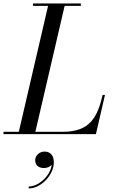

<svg xmlns="http://www.w3.org/2000/svg" viewBox="-65 -770 652 1102"><path d="M485.5 0 537.5 -225H524C494.5 -98 452 -13.5 295 -13.5H138L306 -736.5H399V-750H124V-736.5H211L43 -13.5H-45V0ZM137 149.5C137 174 152.5 194.5 187 194.5C204.5 194.5 221.5 187.5 232 176C223 240 157.5 300.5 99.5 300.5V311.5C171.5 311.5 244 233.5 244 161.5C244 119.5 222 100 190.5 100C160 100 137 123.5 137 149.5Z"/></svg>

Font: Bodoni* 16pt
Style: Italic
Weight: 400
Italic angle: -13°
Version: Version 2.3